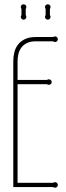

<svg xmlns="http://www.w3.org/2000/svg" viewBox="-20 -873 307 896"><path d="M228 -20Q232.4 -22.9 236.8 -22.9Q242.2 -22.9 246.1 -19Q250 -15.1 250 -9.8Q250 -4.4 246.1 -0.7Q242.2 2.9 236.8 2.9Q232.4 2.9 228 0H42V-586.9Q42 -608.4 46.9 -628.7Q51.8 -648.9 64 -664.8Q76.2 -680.7 96.4 -690.4Q116.7 -700.2 147 -700.2H228Q232.4 -703.1 236.8 -703.1Q242.2 -703.1 246.1 -699.2Q250 -695.3 250 -689.9Q250 -684.6 246.1 -680.7Q242.2 -676.8 236.8 -676.8Q232.9 -676.8 228 -680.2H147Q122.1 -680.2 105.7 -672.1Q89.4 -664.1 79.6 -650.9Q69.8 -637.7 65.9 -620.8Q62 -604 62 -586.9V-500H199.2Q203.6 -502.9 208 -502.9Q213.4 -502.9 217.3 -499.3Q221.2 -495.6 221.2 -490.2Q221.2 -484.9 217.3 -481Q213.4 -477.1 208 -477.1Q203.6 -477.1 199.2 -480H62V-20ZM100.1 -802.2Q103 -799.3 103 -794.4Q103 -789.1 99.1 -785.2Q95.2 -781.2 89.8 -781.2Q84.5 -781.2 80.8 -785.2Q77.1 -789.1 77.1 -794.4Q77.1 -799.3 80.1 -802.2V-831.1Q77.1 -835.9 77.1 -840.3Q77.1 -845.7 80.8 -849.4Q84.5 -853 89.8 -853Q95.2 -853 99.1 -849.4Q103 -845.7 103 -840.3Q103 -835.9 100.1 -831.1ZM212.9 -802.2Q215.8 -799.3 215.8 -794.4Q215.8 -789.1 212.2 -785.2Q208.5 -781.2 203.1 -781.2Q197.8 -781.2 193.8 -785.2Q189.9 -789.1 189.9 -794.4Q189.9 -799.3 192.9 -802.2V-831.1Q189.9 -835.9 189.9 -840.3Q189.9 -845.7 193.8 -849.4Q197.8 -853 203.1 -853Q208.5 -853 212.2 -849.4Q215.8 -845.7 215.8 -840.3Q215.8 -835.9 212.9 -831.1Z"/></svg>

Font: Wire One
Style: Regular
Weight: 400
Designer: Alexei Vanyashin, Gayaneh Bagdasaryan
Foundry: Cyreal Type Foundry
Version: Version 1.000